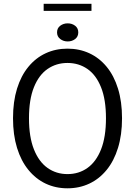

<svg xmlns="http://www.w3.org/2000/svg" viewBox="-20 -1010 732 1040"><path d="M345.5 10Q281 10 227.2 -15.5Q173.5 -41 133.8 -89.8Q94 -138.5 72.2 -209Q50.5 -279.5 50.5 -369.5Q50.5 -459.5 72.2 -529.8Q94 -600 133.8 -648.2Q173.5 -696.5 227.5 -721.5Q281.5 -746.5 345.5 -746.5Q410 -746.5 464 -721.5Q518 -696.5 557.8 -648.2Q597.5 -600 619.2 -529.8Q641 -459.5 641 -369.5Q641 -279.5 619.2 -209Q597.5 -138.5 557.8 -89.8Q518 -41 464 -15.5Q410 10 345.5 10ZM345.5 -67Q407 -67 454 -100.5Q501 -134 527.5 -201.2Q554 -268.5 554 -369.5Q554 -471 527.2 -537.5Q500.5 -604 453.5 -636.5Q406.5 -669 345.5 -669Q285 -669 237.8 -636.5Q190.5 -604 163.8 -537.5Q137 -471 137 -369.5Q137 -268 163.8 -200.8Q190.5 -133.5 237.8 -100.2Q285 -67 345.5 -67ZM346.5 -785.5Q323.5 -785.5 306.2 -798.8Q289 -812 289 -834.5Q289 -857.5 306.2 -870.5Q323.5 -883.5 346.5 -883.5Q370 -883.5 387 -870.5Q404 -857.5 404 -834.5Q404 -811.5 387 -798.5Q370 -785.5 346.5 -785.5ZM216.5 -951V-989.5H475.5V-951Z"/></svg>

Font: Epilogue
Style: Regular
Weight: 400
Designer: Tyler Finck
Foundry: Etcetera Type Co
Version: Version 2.112